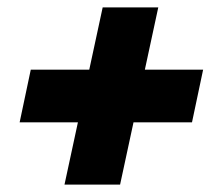

<svg xmlns="http://www.w3.org/2000/svg" viewBox="-20 -595 600 518"><path d="M257 -575H407L304 -97H154ZM528 -407 498 -265H33L63 -407Z"/></svg>

Font: Roboto Serif 20pt Black
Style: Italic
Weight: 900
Italic angle: -10°
Version: Version 1.008